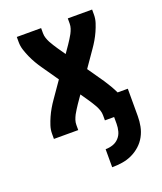

<svg xmlns="http://www.w3.org/2000/svg" viewBox="-138 -609 775 920"><g transform="rotate(-20 250.0 -148.5)"><path d="M274 223V131Q293 131 311 125Q329 119 342 105Q355 91 360 72.5Q365 54 365 35V0H318V-26Q318 -39 314 -51Q310 -63 304 -74.5Q298 -86 291 -96.5Q284 -107 277 -118L250 -157L223 -118Q216 -107 209 -96.5Q202 -86 196 -74.5Q190 -63 186 -51Q182 -39 182 -26V0H58V-26Q58 -47 64.5 -67Q71 -87 79.5 -106Q88 -125 98.5 -143Q109 -161 121 -178L178 -260L121 -342Q109 -359 98.5 -377Q88 -395 79.5 -414Q71 -433 64.5 -453Q58 -473 58 -494V-520H182V-494Q182 -481 186 -469Q190 -457 196 -445.5Q202 -434 209 -423.5Q216 -413 223 -402L250 -363L277 -402Q284 -413 291 -423.5Q298 -434 304 -445.5Q310 -457 314 -469Q318 -481 318 -494V-520H442V-494Q442 -473 435.5 -453Q429 -433 420.5 -414Q412 -395 401.5 -377Q391 -359 379 -342L322 -260L379 -178Q391 -160 401.5 -142Q412 -124 421 -105H473V35Q473 61 468 86.5Q463 112 450.5 135Q438 158 418.5 175.5Q399 193 375.5 204Q352 215 326 219Q300 223 274 223Z"/></g></svg>

Font: Iosevka Term Curly Extrabold
Style: Regular
Weight: 800
Designer: Belleve Invis
Foundry: Belleve Invis
Version: Version 32.3.0